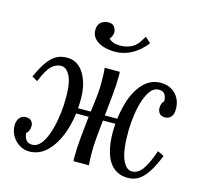

<svg xmlns="http://www.w3.org/2000/svg" viewBox="-108 -865 1064 998"><g transform="rotate(15 424.0 -366.5)"><path d="M130 11Q102 11 77 -4.5Q52 -20 37 -46.5Q22 -73 23 -106Q25 -130 37.5 -143.5Q50 -157 67 -157Q89 -158 99.5 -146Q110 -134 109 -118Q109 -105 104.5 -95Q100 -85 91 -77Q95 -49 106.5 -38Q118 -27 137 -27Q162 -27 181 -49.5Q200 -72 213 -108.5Q226 -145 233.5 -187Q241 -229 243 -269Q248 -374 228.5 -418Q209 -462 178 -462Q150 -462 126.5 -440Q103 -418 77 -353L47 -370Q73 -428 96.5 -458.5Q120 -489 145 -500.5Q170 -512 199 -511Q236 -511 264.5 -485.5Q293 -460 308.5 -411Q324 -362 320 -292Q317 -210 292.5 -141Q268 -72 227 -30.5Q186 11 130 11ZM661 11Q616 11 585 -14.5Q554 -40 539 -89Q524 -138 525 -208Q527 -291 547.5 -359.5Q568 -428 607 -469.5Q646 -511 701 -511Q752 -511 782.5 -477.5Q813 -444 811 -394Q811 -370 798.5 -356.5Q786 -343 769 -343Q747 -342 737 -354Q727 -366 727 -382Q727 -396 730.5 -405.5Q734 -415 742 -423Q742 -445 732.5 -459.5Q723 -474 700 -474Q675 -474 657 -451.5Q639 -429 627 -392.5Q615 -356 609 -313.5Q603 -271 602 -231Q601 -121 621.5 -74Q642 -27 673 -27Q705 -27 729 -59.5Q753 -92 778 -164L812 -147Q789 -89 766 -54.5Q743 -20 718 -4.5Q693 11 661 11ZM367 0Q366 -7 366 -12.5Q366 -18 366 -26Q366 -43 367 -66.5Q368 -90 371.5 -129Q375 -168 382 -231Q389 -290 396 -345Q403 -400 401 -457Q401 -469 400.5 -482.5Q400 -496 398 -511H479Q480 -504 480 -498.5Q480 -493 480 -485Q480 -443 474.5 -386Q469 -329 462.5 -268.5Q456 -208 451 -152Q446 -96 447 -55Q447 -43 448 -29Q449 -15 450 0ZM293 -243 294 -272H544V-244ZM428 -605Q393 -605 363 -614.5Q333 -624 315.5 -644Q298 -664 300 -693Q302 -720 318 -731.5Q334 -743 353 -744Q380 -745 389.5 -729.5Q399 -714 399 -700Q398 -692 394.5 -682Q391 -672 383 -664Q394 -654 407.5 -648.5Q421 -643 443 -643Q491 -643 523 -668Q534 -677 544 -692Q554 -707 563 -722L593 -695Q557 -649 514.5 -627Q472 -605 428 -605Z"/></g></svg>

Font: Lora
Style: Italic
Weight: 400
Italic angle: -3°
Designer: Olga Karpushina, Alexei Vanyashin (Cyrillic)
Foundry: Cyreal
Version: Version 3.008